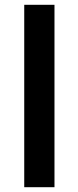

<svg xmlns="http://www.w3.org/2000/svg" viewBox="-20 -780 327 800"><path d="M207 0H81V-760H207Z"/></svg>

Font: Noto Sans Bassa Vah SemiBold
Style: Regular
Weight: 600
Designer: Monotype Design Team
Foundry: Monotype Imaging Inc.
Version: Version 2.002; ttfautohint (v1.8.4.7-5d5b)